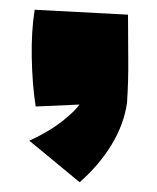

<svg xmlns="http://www.w3.org/2000/svg" viewBox="-20 -213 322 393"><path d="M143 160 40 75Q84 55 115 29Q146 3 150 -13L188 -1L53 5Q46 -40 45 -95Q44 -150 51 -193L242 -183Q242 -135 242.5 -91Q243 -47 240 -3Q234 41 208.5 83Q183 125 143 160Z"/></svg>

Font: Marhey Light
Style: Bold
Weight: 700
Version: Version 1.000